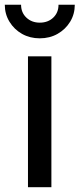

<svg xmlns="http://www.w3.org/2000/svg" viewBox="-42 -781 332 801"><path d="M74.7 0V-545.9H172.4V0ZM124 -621.1Q83 -621.1 50 -639.6Q17.1 -658.2 -2.4 -690.2Q-22 -722.2 -22 -761.2H45.9Q45.9 -728.5 68.1 -707.5Q90.3 -686.5 124 -686.5Q158.2 -686.5 180.2 -707.5Q202.1 -728.5 202.1 -761.2H270Q270 -722.2 250.7 -690.4Q231.4 -658.7 198.5 -639.9Q165.5 -621.1 124 -621.1Z"/></svg>

Font: Inter Cardless
Style: Regular
Weight: 400
Designer: Rasmus Andersson
Foundry: rsms
Version: Version 4.001;git-9221beed3